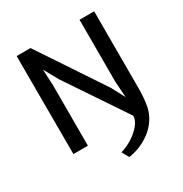

<svg xmlns="http://www.w3.org/2000/svg" viewBox="-211 -901 1199 1260"><g transform="rotate(-30 388.5 -271.5)"><path d="M205.6 0H95.7L94.7 -743.2H199.7L525.9 -253.4L579.6 -152.3L571.3 -272.9V-743.2H682.1V-256.3Q682.1 -248 682.1 -213.4Q682.1 -178.7 682.1 -168.2Q682.1 -157.7 681.4 -130.9Q680.7 -104 679.4 -90.3Q678.2 -76.7 675.8 -57.1Q673.3 -37.6 669.9 -21.5Q659.7 25.4 631.6 66.2Q603.5 106.9 565.7 134.3Q527.8 161.6 486.1 178.5Q444.3 195.3 403.3 200.2L375 147.9Q417.5 135.7 460.2 109.4Q502.9 83 532.5 47.4Q562 11.7 562 -21L259.3 -472.2L199.7 -579.1L205.6 -458Z"/></g></svg>

Font: HaufeMerriweatherSans
Style: Regular
Weight: 400
Designer: Eben Sorkin ( eben@eyebytes.com )
Foundry: Eben Sorkin
Version: Version 1.56